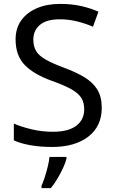

<svg xmlns="http://www.w3.org/2000/svg" viewBox="-20 -744 589 985"><path d="M502 -191Q502 -96 433 -43Q364 10 247 10Q187 10 136 1Q85 -8 51 -24V-110Q87 -94 140.5 -81Q194 -68 251 -68Q331 -68 371.5 -99Q412 -130 412 -183Q412 -218 397 -242Q382 -266 345.5 -286.5Q309 -307 244 -330Q153 -363 106.5 -411Q60 -459 60 -542Q60 -599 89 -639.5Q118 -680 169.5 -702Q221 -724 288 -724Q347 -724 396 -713Q445 -702 485 -684L457 -607Q420 -623 376.5 -634Q333 -645 286 -645Q219 -645 185 -616.5Q151 -588 151 -541Q151 -505 166 -481Q181 -457 215 -438Q249 -419 307 -397Q370 -374 413.5 -347.5Q457 -321 479.5 -284Q502 -247 502 -191ZM321 70Q317 88 304.5 115.5Q292 143 275.5 171Q259 199 241 221H193V209Q201 192 209.5 165.5Q218 139 225 110.5Q232 82 234 61H321Z"/></svg>

Font: Noto Sans Siddham
Style: Regular
Weight: 400
Designer: Monotype Design Team
Foundry: Monotype Imaging Inc.
Version: Version 2.004; ttfautohint (v1.8.4.7-5d5b)